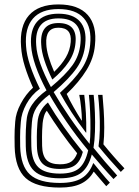

<svg xmlns="http://www.w3.org/2000/svg" viewBox="-20 -829 619 858"><path d="M247.8 9.2Q141.8 9.2 94.8 -33.2Q47.8 -75.8 45.5 -173.5Q45 -199.5 45 -216.2Q45 -233 45.6 -248.5Q46.2 -264 48 -285.5Q50.5 -324.2 72.9 -366.1Q95.2 -408 127.5 -437.2Q105.5 -485.5 91.1 -531.8Q76.8 -578 74.2 -620.2Q66.8 -712.2 109.6 -760.8Q152.5 -809.2 241 -809.2Q330 -809.2 372 -762.2Q414 -715.2 404.2 -626.2Q399.2 -569 366.6 -515.9Q334 -462.8 278 -409.2Q290.5 -381.8 308.8 -349.9Q327 -318 344.5 -290.5L346 -291.2Q345.8 -316.2 342.4 -349.1Q339 -382 334.2 -405.2H356.5Q361.5 -364.2 363.8 -323.6Q366 -283 365.5 -236.8L364.2 -236.2Q329.5 -281 300 -326.9Q270.5 -372.8 247.8 -414Q312.5 -473 344.9 -521.5Q377.2 -570 382.8 -629Q390.8 -706.8 354.6 -747.6Q318.5 -788.5 241 -788.5Q164.2 -788.5 127.2 -746Q90.2 -703.5 96.5 -622.5Q98.8 -584 114.8 -535.9Q130.8 -487.8 158.2 -432.5Q120.2 -404.8 97.9 -364.1Q75.5 -323.5 73 -284Q71.2 -262.8 70.5 -247.9Q69.8 -233 69.8 -216.5Q69.8 -200 70.2 -174.2Q72.5 -87 113.8 -49.2Q155 -11.5 247.8 -11.5Q310 -11.5 344.6 -32.4Q379.2 -53.2 396.2 -99.2L397.8 -99.8Q415.2 -78.5 433.5 -56Q451.8 -33.5 471 -12.8L454.8 3Q441.2 -12.2 427.1 -29Q413 -45.8 399.5 -61.5L398 -61Q378.5 -26 342.4 -8.4Q306.2 9.2 247.8 9.2ZM247.8 -32.2Q168 -32.2 132.5 -65.4Q97 -98.5 95.2 -174.8Q94.8 -200.8 94.8 -217.1Q94.8 -233.5 95.5 -248Q96.2 -262.5 97.8 -283Q100.5 -327 123.1 -361Q145.8 -395 187.8 -425.2Q156.8 -483.5 139.1 -534.4Q121.5 -585.2 119 -625Q113.8 -694.8 145 -731.2Q176.2 -767.8 241 -767.8Q306.5 -767.8 337.2 -733Q368 -698.2 361 -632.2Q355.8 -572.8 322.9 -525.2Q290 -477.8 219.8 -417.5Q250.8 -364 291 -305.4Q331.2 -246.8 380.5 -185.8Q384 -214.2 384.2 -254.1Q384.5 -294 382.5 -334.4Q380.5 -374.8 377.2 -405.2H398.5Q402.5 -368.8 404.1 -325.5Q405.8 -282.2 404.4 -241Q403 -199.8 397.8 -168.5Q422.5 -137.8 449.1 -106.5Q475.8 -75.2 503.5 -44.8L487.2 -29Q461.8 -56 437.5 -83.8Q413.2 -111.5 390.2 -138.8Q376 -83.2 344.2 -57.8Q312.5 -32.2 247.8 -32.2ZM207.5 -440Q273.8 -495 304.2 -538Q334.8 -581 339.5 -635.2Q350.8 -746.8 241 -746.8Q132.8 -746.8 141.8 -627.2Q143.8 -590.5 160.8 -542.9Q177.8 -495.2 207.5 -440ZM213.8 -473.5Q191.2 -519.8 178.4 -559.4Q165.5 -599 164.2 -629.8Q157.2 -726 241 -726Q326.2 -726 317.5 -638.2Q313.8 -592.2 287.1 -552.4Q260.5 -512.5 213.8 -473.5ZM222 -508Q255.8 -540.5 274.5 -572.9Q293.2 -605.2 296 -641.2Q302 -705.2 241 -705.2Q182 -705.2 186.8 -632Q187.8 -607.5 196.9 -576.1Q206 -544.8 222 -508ZM247.8 -53.2Q307.5 -53.2 334.8 -78Q362 -102.8 374 -157.2Q320 -222.2 276.8 -285.5Q233.5 -348.8 200.8 -406.2Q161.2 -376.5 143.1 -348.1Q125 -319.8 122.5 -281.5Q121 -261.8 120.2 -247.6Q119.5 -233.5 119.5 -217.4Q119.5 -201.2 120 -175.5Q121.8 -110 151.4 -81.6Q181 -53.2 247.8 -53.2ZM519.8 -60.8Q466.2 -118.2 420.2 -175Q425.2 -207 426 -247.8Q426.8 -288.5 424.5 -329.9Q422.2 -371.2 418.2 -405.2H438Q440.8 -377 443.2 -338.5Q445.8 -300 445.9 -259.2Q446 -218.5 442.2 -184Q464.2 -156.8 487.8 -129.9Q511.2 -103 536 -76.8ZM247.8 -74Q194 -74 170.1 -97.8Q146.2 -121.5 145 -176.2Q144.5 -201.8 144.5 -217.4Q144.5 -233 145.2 -246.9Q146 -260.8 147.5 -280.2Q149.5 -310 161.8 -332.4Q174 -354.8 194.2 -371Q257.5 -264 350.2 -150Q339.8 -110 317.1 -92Q294.5 -74 247.8 -74ZM247.8 -94.8Q281.8 -94.8 298.6 -106.9Q315.5 -119 324.8 -144.2Q286.5 -191 252.4 -239.2Q218.2 -287.5 189.2 -334Q181 -325.2 176.4 -308.9Q171.8 -292.5 170.5 -278.8Q169 -259.5 168.4 -246.1Q167.8 -232.8 167.8 -217.4Q167.8 -202 168.2 -177Q169.2 -133 188.1 -113.9Q207 -94.8 247.8 -94.8Z"/></svg>

Font: Big Shoulders Inline Display ExtraBold
Style: Regular
Weight: 800
Designer: Patric King
Foundry: XO Type Co
Version: Version 1.000